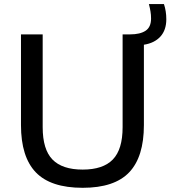

<svg xmlns="http://www.w3.org/2000/svg" viewBox="-20 -908 832 938"><path d="M384 9.5Q227.5 9.5 155 -66Q82.5 -141.5 82.5 -297V-740H188.5V-286.5Q188.5 -178 236.2 -128.8Q284 -79.5 384 -79.5Q483.5 -79.5 531.2 -128.8Q579 -178 579 -286.5V-740H615Q664.5 -740 691.2 -757.8Q718 -775.5 718 -817.5Q718 -836 715.2 -852.2Q712.5 -868.5 707.5 -888H781Q792.5 -853.5 792.5 -814Q792.5 -761 763.5 -729.2Q734.5 -697.5 683 -689.5V-297Q683 -141.5 611 -66Q539 9.5 384 9.5Z"/></svg>

Font: Encode Sans Semi Expanded Medium
Style: Regular
Weight: 500
Width: 6
Designer: Multiple Designers
Foundry: Impallari Type
Version: Version 3.000; ttfautohint (v1.8.3) -l 8 -r 50 -G 200 -x 14 